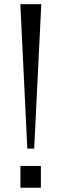

<svg xmlns="http://www.w3.org/2000/svg" viewBox="-20 -879 288 899"><path d="M107.9 -183.1 75.2 -859.4H173.3L140.1 -183.1ZM75.7 0V-102.1H171.4V0Z"/></svg>

Font: Antonio ExtraLight
Style: Regular
Weight: 250
Designer: Vernon Adams
Foundry: Vernon Adams
Version: Version 1.002